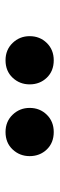

<svg xmlns="http://www.w3.org/2000/svg" viewBox="214 -1072 210 677"><g transform="rotate(90 318.5 -733.0)"><path d="M192 -648Q155 -648 131 -673Q107 -698 107 -733Q107 -769 131 -793.5Q155 -818 192 -818Q230 -818 253.5 -793.5Q277 -769 277 -733Q277 -698 253.5 -673Q230 -648 192 -648ZM445 -648Q408 -648 384 -673Q360 -698 360 -733Q360 -769 384 -793.5Q408 -818 445 -818Q483 -818 506.5 -793.5Q530 -769 530 -733Q530 -698 506.5 -673Q483 -648 445 -648Z"/></g></svg>

Font: Noto Sans SC Black
Style: Regular
Weight: 900
Designer: Ryoko NISHIZUKA  (kana, bopomofo & ideographs); Paul D. Hunt (Latin, Greek & Cyrillic); Sandoll Communications , Soo-you
Foundry: Adobe
Version: Version 2.004-H2;hotconv 1.0.118;makeotfexe 2.5.65603